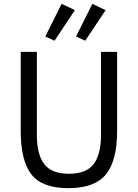

<svg xmlns="http://www.w3.org/2000/svg" viewBox="-20 -968 718 1000"><path d="M370 -915 264 -756 216 -778 301 -948ZM530 -915 424 -756 376 -778 461 -948ZM88 -698H172V-266Q172 -163 210.5 -113Q249 -63 339 -63Q429 -63 467.5 -113Q506 -163 506 -266V-698H590V-286Q590 -131 531.5 -59.5Q473 12 336 12Q200 12 144 -59Q88 -130 88 -286Z"/></svg>

Font: Aneliza
Style: Regular
Weight: 400
Designer: Mike Abbink, Paul van der Laan, Pieter van Rosmalen
Foundry: Bold Monday
Version: Version 3.0